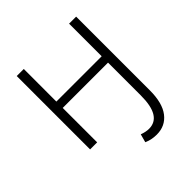

<svg xmlns="http://www.w3.org/2000/svg" viewBox="-193 -649 962 962"><g transform="rotate(-45 288.5 -168.0)"><path d="M78 0V-520H128V-289H449V-520H499V0H449V-244H128V0ZM367 184Q351 184 334 181Q317 178 299 170L311 126Q338 136 360 136Q449 136 449 -11V-45H499V2Q499 92 463.5 138Q428 184 367 184Z"/></g></svg>

Font: Raleway Light
Style: Regular
Weight: 300
Designer: Matt McInerney, Pablo Impallari, Rodrigo Fuenzalida
Foundry: Matt McInerney, Pablo Impallari, Rodrigo Fuenzalida
Version: Version 4.026